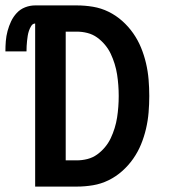

<svg xmlns="http://www.w3.org/2000/svg" viewBox="-60 -690 630 710"><path d="M70 0V-603Q61 -603 55.5 -594Q50 -585 47 -576Q44 -567 42.5 -557.5Q41 -548 40 -538.5Q39 -529 38.5 -519.5Q38 -510 38 -500H-40Q-40 -519 -38.5 -538Q-37 -557 -32 -575.5Q-27 -594 -19 -611Q-11 -628 2 -642Q15 -656 33 -663Q51 -670 70 -670H224Q254 -670 284 -665Q314 -660 341.5 -646.5Q369 -633 392 -612.5Q415 -592 432.5 -567Q450 -542 461.5 -514Q473 -486 480 -456Q487 -426 489.5 -395.5Q492 -365 492 -335Q492 -305 489.5 -274.5Q487 -244 480 -214Q473 -184 461.5 -156Q450 -128 432.5 -103Q415 -78 392 -57.5Q369 -37 341.5 -23.5Q314 -10 284 -5Q254 0 224 0ZM183 -97H224Q244 -97 263.5 -102Q283 -107 299 -118.5Q315 -130 328 -145.5Q341 -161 349.5 -179Q358 -197 364 -216.5Q370 -236 373 -255.5Q376 -275 377.5 -295Q379 -315 379 -335Q379 -355 377.5 -375Q376 -395 373 -414.5Q370 -434 364 -453.5Q358 -473 349.5 -491Q341 -509 328 -524.5Q315 -540 299 -551.5Q283 -563 263.5 -568Q244 -573 224 -573H183Z"/></svg>

Font: Lode Term
Style: Bold
Weight: 700
Monospace: yes
Designer: Belleve Invis
Foundry: Belleve Invis
Version: Version 29.2.0